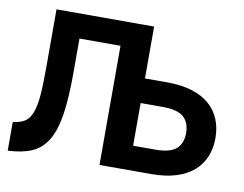

<svg xmlns="http://www.w3.org/2000/svg" viewBox="-77 -806 1174 922"><g transform="rotate(10 510.0 -345.5)"><path d="M14 -131Q49 -135 70.5 -148Q92 -161 105 -192.5Q118 -224 122.5 -277.5Q127 -331 127 -415V-700H603V-447H711Q781 -447 832.5 -431Q884 -415 918 -385.5Q952 -356 969 -314.5Q986 -273 986 -223Q986 -173 969 -132Q952 -91 918 -61.5Q884 -32 832.5 -16Q781 0 711 0H460V-581H260V-415Q260 -290 247.5 -209.5Q235 -129 206 -81.5Q177 -34 130 -14Q83 6 14 9ZM711 -119Q783 -119 813 -145.5Q843 -172 843 -223Q843 -274 813 -300.5Q783 -327 711 -327H603V-119Z"/></g></svg>

Font: Golos UI VF
Style: Regular
Weight: 400
Designer: A.Korolkova, Vitaly Kuzmin
Foundry: ParaType Ltd
Version: Version 2.000